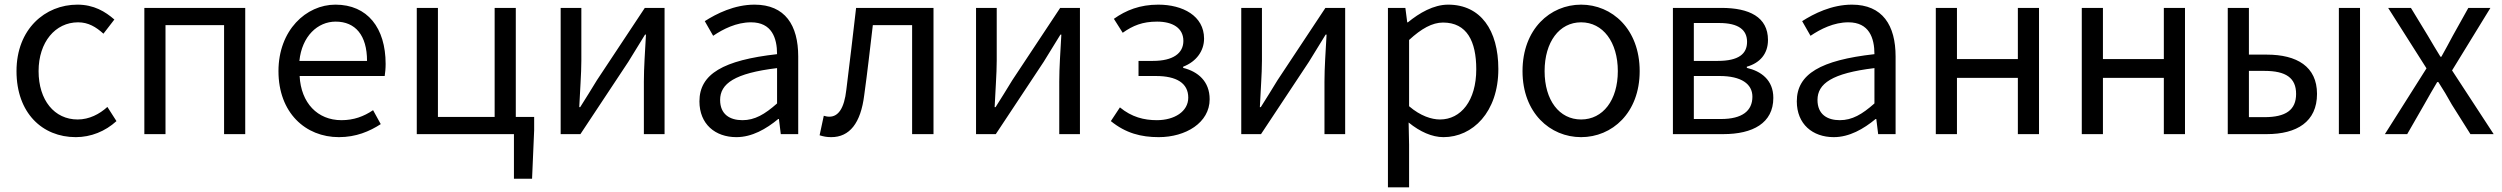

<svg xmlns="http://www.w3.org/2000/svg" viewBox="-20 -577 10763 826"><path d="M306 13C371 13 433 -12 481 -56L442 -117C408 -86 364 -63 314 -63C214 -63 146 -146 146 -271C146 -396 218 -481 316 -481C360 -481 393 -461 425 -432L472 -493C433 -527 384 -557 313 -557C174 -557 51 -452 51 -271C51 -91 162 13 306 13Z M601 0H692V-469H944V0H1035V-543H601Z M1438 13C1512 13 1570 -12 1618 -43L1585 -103C1545 -76 1502 -60 1449 -60C1346 -60 1275 -134 1269 -250H1635C1637 -263 1639 -282 1639 -302C1639 -457 1561 -557 1423 -557C1297 -557 1178 -447 1178 -271C1178 -92 1294 13 1438 13ZM1268 -315C1279 -422 1347 -484 1424 -484C1509 -484 1559 -425 1559 -315Z M2199 -74V-543H2108V-74H1864V-543H1773V0H2191V192H2269L2278 -17V-74Z M2392 0H2477L2683 -311C2703 -344 2734 -394 2755 -428H2759C2755 -357 2750 -284 2750 -227V0H2839V-543H2754L2548 -232C2528 -199 2497 -149 2476 -116H2472C2475 -186 2481 -259 2481 -316V-543H2392Z M3148 13C3215 13 3276 -22 3328 -65H3331L3339 0H3414V-334C3414 -468 3358 -557 3226 -557C3139 -557 3062 -518 3012 -486L3048 -423C3091 -452 3148 -481 3211 -481C3300 -481 3323 -414 3323 -344C3092 -318 2989 -259 2989 -141C2989 -43 3057 13 3148 13ZM3174 -60C3120 -60 3078 -85 3078 -147C3078 -217 3140 -262 3323 -284V-132C3270 -85 3227 -60 3174 -60Z M3556 13C3635 13 3683 -47 3698 -168C3712 -268 3723 -369 3735 -469H3904V0H3996V-543H3663C3649 -425 3636 -308 3621 -191C3612 -110 3586 -75 3548 -75C3538 -75 3531 -77 3524 -79L3506 5C3522 10 3536 13 3556 13Z M4179 0H4264L4470 -311C4490 -344 4521 -394 4542 -428H4546C4542 -357 4537 -284 4537 -227V0H4626V-543H4541L4335 -232C4315 -199 4284 -149 4263 -116H4259C4262 -186 4268 -259 4268 -316V-543H4179Z M4965 13C5081 13 5184 -49 5184 -150C5184 -227 5134 -269 5070 -285V-290C5127 -312 5160 -358 5160 -411C5160 -509 5068 -557 4963 -557C4884 -557 4824 -533 4772 -496L4810 -436C4854 -467 4895 -484 4958 -484C5024 -484 5071 -457 5071 -401C5071 -348 5027 -315 4940 -315H4878V-250H4953C5042 -250 5092 -219 5092 -157C5092 -97 5032 -60 4957 -60C4902 -60 4849 -73 4798 -115L4759 -56C4823 -4 4889 13 4965 13Z M5320 0H5405L5611 -311C5631 -344 5662 -394 5683 -428H5687C5683 -357 5678 -284 5678 -227V0H5767V-543H5682L5476 -232C5456 -199 5425 -149 5404 -116H5400C5403 -186 5409 -259 5409 -316V-543H5320Z M5951 229H6042V45L6040 -50C6089 -10 6141 13 6190 13C6315 13 6426 -94 6426 -280C6426 -447 6350 -557 6210 -557C6147 -557 6086 -521 6037 -481H6034L6026 -543H5951ZM6175 -63C6139 -63 6091 -78 6042 -120V-405C6095 -454 6142 -480 6188 -480C6291 -480 6331 -399 6331 -279C6331 -144 6265 -63 6175 -63Z M6782 13C6915 13 7034 -91 7034 -271C7034 -452 6915 -557 6782 -557C6649 -557 6530 -452 6530 -271C6530 -91 6649 13 6782 13ZM6782 -63C6688 -63 6625 -146 6625 -271C6625 -396 6688 -481 6782 -481C6876 -481 6940 -396 6940 -271C6940 -146 6876 -63 6782 -63Z M7177 0H7394C7520 0 7609 -47 7609 -156C7609 -233 7556 -271 7495 -285V-290C7551 -306 7586 -345 7586 -405C7586 -504 7505 -543 7386 -543H7177ZM7267 -315V-478H7376C7460 -478 7496 -448 7496 -397C7496 -346 7461 -315 7370 -315ZM7267 -65V-250H7378C7471 -250 7519 -216 7519 -161C7519 -100 7475 -65 7384 -65Z M7869 13C7936 13 7997 -22 8049 -65H8052L8060 0H8135V-334C8135 -468 8079 -557 7947 -557C7860 -557 7783 -518 7733 -486L7769 -423C7812 -452 7869 -481 7932 -481C8021 -481 8044 -414 8044 -344C7813 -318 7710 -259 7710 -141C7710 -43 7778 13 7869 13ZM7895 -60C7841 -60 7799 -85 7799 -147C7799 -217 7861 -262 8044 -284V-132C7991 -85 7948 -60 7895 -60Z M8308 0H8399V-242H8661V0H8752V-543H8661V-323H8399V-543H8308Z M8936 0H9027V-242H9289V0H9380V-543H9289V-323H9027V-543H8936Z M9564 0H9732C9861 0 9948 -53 9948 -173C9948 -291 9861 -342 9732 -342H9655V-543H9564ZM9655 -73V-272H9722C9814 -272 9858 -242 9858 -173C9858 -104 9814 -73 9722 -73ZM10042 0H10133V-543H10042Z M10240 0H10336L10409 -127C10428 -160 10446 -193 10465 -224H10470C10490 -193 10510 -160 10528 -127L10608 0H10708L10529 -274L10694 -543H10599L10532 -423C10516 -393 10500 -363 10483 -333H10479C10461 -363 10442 -393 10425 -423L10352 -543H10254L10419 -283Z"/></svg>

Font: Noto Sans Japanese Regular
Style: Regular
Weight: 400
Designer: Ryoko NISHIZUKA (kana & ideographs); Paul D. Hunt (Latin, Greek & Cyrillic); Wenlong ZHANG (bopomofo); Sandoll Communica
Foundry: Adobe Systems Incorporated
Version: Version 1.000;PS 1;hotconv 1.0.78;makeotf.lib2.5.61930